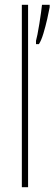

<svg xmlns="http://www.w3.org/2000/svg" viewBox="-20 -780 227 800"><path d="M97 0H71V-760H97ZM187 -750Q184 -733 177 -702Q170 -671 161 -641Q152 -611 142 -596H130V-610Q132 -616 136 -636Q140 -656 144 -681Q148 -706 151 -728Q154 -750 155 -760H187Z"/></svg>

Font: Noto Sans Telugu ExtraCondensed Thin
Style: Regular
Weight: 100
Width: 2
Designer: Jelle Bosma - Monotype Design Team
Foundry: Monotype Imaging Inc.
Version: Version 2.005; ttfautohint (v1.8.4.7-5d5b)